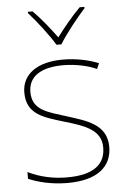

<svg xmlns="http://www.w3.org/2000/svg" viewBox="-54 -803 567 853"><g transform="rotate(-5 229.0 -376.5)"><path d="M217 -606H239C263 -647 318 -716 355 -757V-763H334C297 -726 256 -676 228 -638C200 -676 161 -726 124 -763H103V-757C140 -716 193 -647 217 -606ZM411 -134C411 -235 321 -258 233 -286C152 -312 83 -325 83 -407C83 -478 142 -513 238 -513C291 -513 350 -501 387 -483L398 -508C356 -525 301 -538 238 -538C126 -538 56 -489 56 -407C56 -309 131 -290 224 -262C312 -236 384 -212 384 -134C384 -60 334 -15 213 -15C151 -15 92 -28 39 -54V-24C77 -7 140 10 213 10C345 10 411 -45 411 -134Z"/></g></svg>

Font: Noto Sans Gurmukhi Thin
Style: Regular
Weight: 100
Designer: Jelle Bosma - Monotype Design Team
Foundry: Monotype Imaging Inc.
Version: Version 2.004